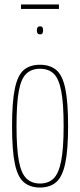

<svg xmlns="http://www.w3.org/2000/svg" viewBox="-20 -830 358 860"><path d="M34 -265Q34 -373 46.5 -433Q59 -493 86.5 -516.5Q114 -540 159 -540Q204 -540 232 -516.5Q260 -493 272.5 -433Q285 -373 285 -265Q285 -157 272 -97Q259 -37 231 -13.5Q203 10 159 10Q115 10 87 -13.5Q59 -37 46.5 -97Q34 -157 34 -265ZM54 -265Q54 -165 64.5 -109Q75 -53 98.5 -30.5Q122 -8 159 -8Q197 -8 220 -30.5Q243 -53 254 -109Q265 -165 265 -265Q265 -365 254.5 -421Q244 -477 221 -499.5Q198 -522 159 -522Q121 -522 97.5 -499.5Q74 -477 64 -421Q54 -365 54 -265ZM159 -676Q145 -676 145 -694Q145 -712 159 -712Q168 -712 170.5 -707Q173 -702 173 -694Q173 -687 170.5 -681.5Q168 -676 159 -676ZM74 -790V-810H244V-790Z"/></svg>

Font: Georama Condensed Thin
Style: Regular
Weight: 100
Width: 3
Designer: Jean-Baptiste Levee
Foundry: Production Type
Version: Version 1.000